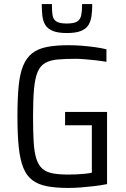

<svg xmlns="http://www.w3.org/2000/svg" viewBox="-20 -919 621 947"><path d="M318 8Q255 8 211.5 -0.5Q168 -9 139.5 -30.5Q111 -52 95 -91.5Q79 -131 72.5 -193Q66 -255 66 -344Q66 -433 72 -494.5Q78 -556 94.5 -595.5Q111 -635 139.5 -657Q168 -679 212 -687.5Q256 -696 318 -696Q348 -696 382 -693.5Q416 -691 448 -686.5Q480 -682 505 -676V-614Q477 -619 448.5 -622Q420 -625 395.5 -627Q371 -629 354 -629Q300 -629 263.5 -625.5Q227 -622 203 -608.5Q179 -595 166 -565Q153 -535 148 -481.5Q143 -428 143 -344Q143 -270 146 -219.5Q149 -169 159 -137Q169 -105 188.5 -87.5Q208 -70 239.5 -64Q271 -58 318 -58Q337 -58 358 -59Q379 -60 399 -62Q419 -64 433 -67V-301H301V-367H508V-11Q479 -5 445 -1Q411 3 378 5.5Q345 8 318 8ZM310 -756Q266 -756 240.5 -766.5Q215 -777 203.5 -796Q192 -815 189 -841Q186 -867 186 -899H236Q236 -867 239 -845.5Q242 -824 257.5 -813.5Q273 -803 309 -803Q346 -803 361.5 -813.5Q377 -824 381 -845.5Q385 -867 385 -899H435Q435 -867 431.5 -841Q428 -815 416.5 -796Q405 -777 379.5 -766.5Q354 -756 310 -756Z"/></svg>

Font: Saira SemiCondensed
Style: Regular
Weight: 400
Width: 4
Designer: Hector Gatti with collaboration of the Omnibus-Type team
Foundry: Omnibus-Type
Version: Version 1.101